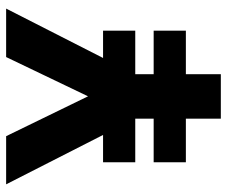

<svg xmlns="http://www.w3.org/2000/svg" viewBox="-77 -663 740 626"><g transform="rotate(-90 293.0 -350.0)"><path d="M219 0V-114H77V-219H219V-279H77V-384H166L5 -700H162L292 -433L420 -700H578L417 -384H506V-279H364V-219H506V-114H364V0Z"/></g></svg>

Font: Haskoy ExtraBold
Style: Regular
Weight: 800
Designer: Ertekin Erdin
Foundry: Ertekin Erdin
Version: Version 2.000; ttfautohint (v1.8.4.7-5d5b)